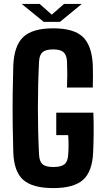

<svg xmlns="http://www.w3.org/2000/svg" viewBox="-20 -954 525 983"><path d="M253 9Q146 9 98.5 -33.5Q51 -76 48 -176Q46 -240 45 -319Q44 -398 45 -476.5Q46 -555 48 -617Q52 -720 99 -764.5Q146 -809 253 -809Q356 -809 402.5 -766.5Q449 -724 455 -625Q456 -598 456 -565.5Q456 -533 455 -506H323Q326 -573 323 -640Q321 -673 305 -687Q289 -701 253 -701Q214 -701 198 -687Q182 -673 180 -640Q174 -523 174 -400.5Q174 -278 180 -161Q182 -127 198 -113Q214 -99 253 -99Q293 -99 310 -113Q327 -127 329 -161Q331 -183 331 -211.5Q331 -240 329 -262H268V-377H458Q460 -327 459.5 -274.5Q459 -222 457 -176Q453 -76 405.5 -33.5Q358 9 253 9ZM91 -934H183L245 -879L308 -934H399L287 -842H204Z"/></svg>

Font: Big Shoulders Text ExtraBold
Style: Regular
Weight: 800
Designer: Patric King
Foundry: XO Type Co
Version: Version 1.000; ttfautohint (v1.8.2)